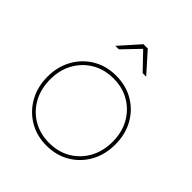

<svg xmlns="http://www.w3.org/2000/svg" viewBox="-199 -869 1004 1004"><g transform="rotate(45 303.0 -367.0)"><path d="M303 -517Q375 -517 432 -484Q489 -451 521.5 -392.5Q554 -334 554 -259Q554 -184 521.5 -125.5Q489 -67 432 -33.5Q375 0 303 0Q231 0 174.5 -33.5Q118 -67 85 -125.5Q52 -184 52 -259Q52 -334 85 -392.5Q118 -451 174.5 -484Q231 -517 303 -517ZM303 -497Q236 -497 184 -466.5Q132 -436 102 -382.5Q72 -329 72 -259Q72 -189 102 -135Q132 -81 184 -50.5Q236 -20 303 -20Q370 -20 422 -50.5Q474 -81 504 -135Q534 -189 534 -259Q534 -329 504 -382.5Q474 -436 422 -466.5Q370 -497 303 -497ZM287 -734H319L417 -624H391L297 -722H309L215 -624H189Z"/></g></svg>

Font: Alexandria Thin
Style: Regular
Weight: 250
Designer: Mohamed Gaber
Foundry: Kief Type Foundry
Version: Version 5.100